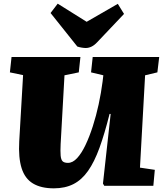

<svg xmlns="http://www.w3.org/2000/svg" viewBox="-20 -1014 890 1048"><path d="M744 -99 825 -87 817 0H549L542 -12L584 -392H578Q551 -284 523 -207Q495 -130 460.5 -81Q426 -32 380.5 -9Q335 14 274 14Q204 14 160 -12.5Q116 -39 98 -96Q80 -153 85 -243L106 -604L34 -619L43 -703H419L410 -619L332 -603L311 -228Q309 -188 311 -165Q313 -142 322 -133.5Q331 -125 351 -125Q377 -125 401 -151Q425 -177 446.5 -222Q468 -267 486.5 -324.5Q505 -382 518.5 -444.5Q532 -507 540 -569L544 -603L477 -619L486 -703H849L839 -619L772 -603ZM256 -943 295 -994 453 -895 623 -993 657 -938 510 -783Q495 -767 479.5 -759.5Q464 -752 448 -752Q439 -752 426.5 -754Q414 -756 402 -760Z"/></svg>

Font: Literata 18pt Black
Style: Italic
Weight: 900
Italic angle: -2°
Designer: Latin by Veronika Burian and Jose Scaglione. Greek by Irene Vlachou. Cyrillic by Vera Evstafieva
Foundry: TypeTogether
Version: Version 3.103;gftools[0.9.29]